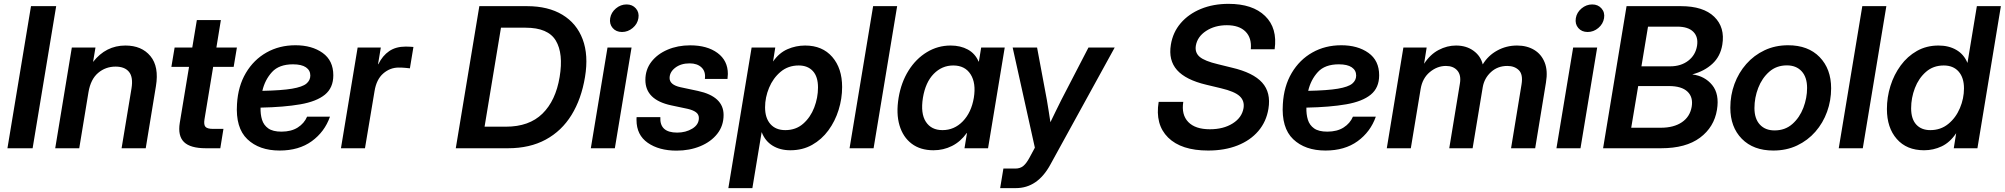

<svg xmlns="http://www.w3.org/2000/svg" viewBox="-20 -759 10264 983"><path d="M267.6 -727.5 147 0H18.1L138.7 -727.5Z M433.1 -287.6 385.7 0H262.7L347.7 -515.6H468.8L456.5 -441.9Q522 -525.9 622.1 -525.9Q705.6 -525.9 750.2 -471.7Q794.9 -417.5 778.3 -317.9L726.1 0H602.5L653.3 -306.6Q662.6 -363.8 640.6 -390.9Q618.7 -418 571.8 -418Q520.5 -418 482.4 -385.7Q444.3 -353.5 433.1 -287.6Z M1192.9 -515.6 1176.3 -416.5H1071.3L1026.9 -147.9Q1022.5 -120.1 1032 -109.6Q1041.5 -99.1 1071.3 -99.1H1124L1107.9 0H1033.7Q954.6 0 922.1 -31.7Q889.6 -63.5 900.4 -129.9L947.8 -416.5H857.4L874 -515.6H964.4L987.8 -656.2H1110.8L1087.9 -515.6Z M1411.6 11.7Q1307.1 11.7 1246.3 -46.4Q1185.5 -104.5 1193.4 -226.1Q1198.7 -317.9 1238.8 -385.5Q1278.8 -453.1 1344.5 -490.2Q1410.2 -527.3 1492.7 -527.3Q1576.7 -527.3 1631.6 -488.3Q1686.5 -449.2 1686.5 -373.5Q1686.5 -309.6 1643.6 -274.4Q1600.6 -239.3 1517.6 -224.9Q1434.6 -210.4 1314 -208Q1313 -173.8 1321.5 -146Q1330.1 -118.2 1353.5 -101.6Q1377 -85 1420.9 -85Q1471.2 -85 1504.4 -106.2Q1537.6 -127.4 1552.2 -161.6H1669.4Q1642.1 -84 1576.2 -36.1Q1510.3 11.7 1411.6 11.7ZM1323.2 -293.9Q1421.9 -295.9 1475.1 -304.9Q1528.3 -314 1548.6 -330.8Q1568.8 -347.7 1568.8 -372.1Q1568.8 -398.9 1546.4 -414.3Q1523.9 -429.7 1480 -429.7Q1408.7 -429.7 1372.6 -390.1Q1336.4 -350.6 1323.2 -293.9Z M1725.6 0 1811 -515.6H1929.7L1915.5 -430.2H1917Q1938.5 -474.1 1972.7 -497.3Q2006.8 -520.5 2057.1 -520.5Q2069.3 -520.5 2079.3 -519.8Q2089.4 -519 2096.7 -518.6L2078.6 -409.2Q2071.8 -410.2 2055.4 -411.6Q2039.1 -413.1 2021 -413.1Q1977.1 -413.1 1942.1 -382.8Q1907.2 -352.5 1897.5 -292L1848.6 0Z M2581.1 0H2313.5L2434.1 -727.5H2678.2Q2786.6 -727.5 2859.6 -683.3Q2932.6 -639.2 2963.1 -557.9Q2993.7 -476.6 2975.1 -364.7Q2956.5 -252 2906 -170.2Q2855.5 -88.4 2773.9 -44.2Q2692.4 0 2581.1 0ZM2460.9 -110.4H2570.3Q2689 -110.4 2757.1 -177Q2825.2 -243.7 2845.2 -364.7Q2865.2 -484.9 2825.7 -551Q2786.1 -617.2 2670.9 -617.2H2544.9Z M3004.9 0 3090.3 -515.6H3213.4L3127.9 0ZM3164.6 -595.2Q3134.3 -595.2 3116.7 -615.7Q3099.1 -636.2 3104 -666Q3108.9 -695.3 3133.3 -715.8Q3157.7 -736.3 3188 -736.3Q3217.8 -736.3 3235.6 -715.8Q3253.4 -695.3 3248.5 -666Q3243.7 -636.2 3219.2 -615.7Q3194.8 -595.2 3164.6 -595.2Z M3443.8 12.2Q3354 12.2 3296.4 -27.8Q3238.8 -67.9 3238.8 -144.5Q3238.8 -147.9 3238.8 -151.6Q3238.8 -155.3 3239.3 -159.2H3360.8Q3356.4 -80.1 3446.8 -80.1Q3491.2 -80.1 3524.7 -100.6Q3558.1 -121.1 3558.1 -154.8Q3558.1 -173.3 3543.2 -184.3Q3528.3 -195.3 3501 -201.7L3416 -219.7Q3284.2 -248 3284.2 -349.6Q3284.2 -402.8 3314.9 -442.6Q3345.7 -482.4 3397.7 -504.6Q3449.7 -526.9 3513.7 -526.9Q3600.6 -526.9 3653.6 -487.8Q3706.5 -448.7 3706.5 -380.4Q3706.5 -370.1 3704.6 -355H3588.9Q3593.8 -392.6 3571.8 -413.6Q3549.8 -434.6 3510.7 -434.6Q3466.3 -434.6 3437.3 -412.4Q3408.2 -390.1 3408.2 -359.4Q3408.2 -324.7 3463.9 -312.5L3553.2 -293.5Q3684.6 -265.1 3684.6 -170.4Q3684.6 -114.7 3652.1 -73.7Q3619.6 -32.7 3564.9 -10.3Q3510.3 12.2 3443.8 12.2Z M3709 204.1 3828.1 -515.6H3949.2L3938 -444.8H3938.5Q3968.8 -488.3 4011.7 -507.1Q4054.7 -525.9 4102.1 -525.9Q4190.4 -525.9 4241 -467.5Q4291.5 -409.2 4291.5 -313.5Q4291.5 -253.9 4273.4 -196Q4255.4 -138.2 4221.2 -91.6Q4187 -44.9 4137.9 -17.3Q4088.9 10.3 4026.4 10.3Q3973.6 10.3 3935.3 -13.4Q3897 -37.1 3879.9 -82H3879.4L3832 204.1ZM4000.5 -92.8Q4054.7 -92.8 4092 -125.5Q4129.4 -158.2 4148.7 -208.5Q4168 -258.8 4168 -311Q4168 -366.7 4141.6 -395.3Q4115.2 -423.8 4069.3 -423.8Q4015.1 -423.8 3976.6 -391.4Q3938 -358.9 3917.5 -309.6Q3897 -260.3 3897 -209.5Q3897 -154.8 3924.3 -123.8Q3951.7 -92.8 4000.5 -92.8Z M4573.2 -727.5 4452.6 0H4329.6L4450.2 -727.5Z M4759.3 10.3Q4691.9 10.3 4647.5 -23.4Q4603 -57.1 4585.2 -117.4Q4567.4 -177.7 4580.6 -258.3Q4593.8 -337.4 4631.6 -397.7Q4669.4 -458 4725.3 -491.9Q4781.2 -525.9 4847.2 -525.9Q4897.5 -525.9 4935.1 -505.4Q4972.7 -484.9 4990.2 -443.8H4991.7L5003.4 -515.6H5124L5038.6 0H4918L4930.7 -77.6H4929.2Q4897.9 -33.7 4854 -11.7Q4810.1 10.3 4759.3 10.3ZM4805.2 -92.8Q4865.7 -92.8 4909.4 -137.9Q4953.1 -183.1 4965.8 -258.3Q4978 -333.5 4949.2 -378.7Q4920.4 -423.8 4860.4 -423.8Q4802.7 -423.8 4760.5 -380.9Q4718.3 -337.9 4705.1 -258.3Q4692.4 -178.2 4720.2 -135.5Q4748 -92.8 4805.2 -92.8Z M5100.6 204.1 5117.2 104H5178.2Q5203.1 104 5219.2 90.6Q5235.4 77.1 5251.5 46.9L5278.3 -2.9L5164.6 -515.6H5289.6L5339.8 -247.1Q5344.7 -218.8 5349.1 -190.2Q5353.5 -161.6 5357.9 -133.3Q5371.6 -161.6 5385.5 -190.2Q5399.4 -218.8 5413.6 -247.1L5552.7 -515.6H5687L5356.9 85Q5291.5 204.1 5181.2 204.1Z M6165.5 11.7Q6027.8 11.7 5960.4 -54.9Q5893.1 -121.6 5912.1 -237.3H6038.1Q6027.8 -171.4 6063.7 -134.3Q6099.6 -97.2 6174.3 -97.2Q6243.7 -97.2 6291 -127Q6338.4 -156.7 6346.7 -205.6Q6352.5 -242.7 6326.9 -266.6Q6301.3 -290.5 6231.4 -307.1L6155.8 -325.2Q6050.8 -350.1 6006.1 -400.4Q5961.4 -450.7 5974.6 -530.3Q5984.9 -593.8 6025.1 -640.6Q6065.4 -687.5 6128.4 -713.4Q6191.4 -739.3 6270 -739.3Q6393.1 -739.3 6457 -677.2Q6521 -615.2 6505.9 -506.8H6383.8Q6389.2 -564.9 6356.7 -597.4Q6324.2 -629.9 6261.2 -629.9Q6199.7 -629.9 6155 -600.6Q6110.4 -571.3 6102.5 -525.4Q6096.7 -489.7 6122.1 -468Q6147.5 -446.3 6215.8 -430.2L6287.1 -412.6Q6396 -387.2 6441.9 -336.2Q6487.8 -285.2 6474.1 -202.1Q6463.4 -136.2 6422.4 -88.1Q6381.3 -40 6315.7 -14.2Q6250 11.7 6165.5 11.7Z M6766.1 11.7Q6661.6 11.7 6600.8 -46.4Q6540 -104.5 6547.9 -226.1Q6553.2 -317.9 6593.3 -385.5Q6633.3 -453.1 6699 -490.2Q6764.6 -527.3 6847.2 -527.3Q6931.2 -527.3 6986.1 -488.3Q7041 -449.2 7041 -373.5Q7041 -309.6 6998 -274.4Q6955.1 -239.3 6872.1 -224.9Q6789.1 -210.4 6668.5 -208Q6667.5 -173.8 6676 -146Q6684.6 -118.2 6708 -101.6Q6731.4 -85 6775.4 -85Q6825.7 -85 6858.9 -106.2Q6892.1 -127.4 6906.7 -161.6H7023.9Q6996.6 -84 6930.7 -36.1Q6864.7 11.7 6766.1 11.7ZM6677.7 -293.9Q6776.4 -295.9 6829.6 -304.9Q6882.8 -314 6903.1 -330.8Q6923.3 -347.7 6923.3 -372.1Q6923.3 -398.9 6900.9 -414.3Q6878.4 -429.7 6834.5 -429.7Q6763.2 -429.7 6727.1 -390.1Q6690.9 -350.6 6677.7 -293.9Z M7080.1 0 7165 -515.6H7284.2L7271 -432.6Q7302.2 -480.5 7345.5 -503.2Q7388.7 -525.9 7434.6 -525.9Q7487.3 -525.9 7524.2 -499Q7561 -472.2 7571.3 -429.2Q7598.6 -474.6 7645.3 -500.2Q7691.9 -525.9 7747.1 -525.9Q7797.4 -525.9 7834.5 -503.7Q7871.6 -481.4 7888.4 -439.2Q7905.3 -397 7895 -336.4L7839.8 0H7716.3L7770 -327.1Q7778.3 -377.9 7756.1 -399.7Q7733.9 -421.4 7697.3 -421.4Q7647.5 -421.4 7613.3 -389.9Q7579.1 -358.4 7571.3 -312.5L7519.5 0H7399.9L7454.6 -332.5Q7461.4 -374.5 7441.2 -397.9Q7420.9 -421.4 7382.8 -421.4Q7338.4 -421.4 7300.5 -390.1Q7262.7 -358.9 7253.4 -303.7L7203.1 0Z M7948.7 0 8034.2 -515.6H8157.2L8071.8 0ZM8108.4 -595.2Q8078.1 -595.2 8060.5 -615.7Q8043 -636.2 8047.9 -666Q8052.7 -695.3 8077.1 -715.8Q8101.6 -736.3 8131.8 -736.3Q8161.6 -736.3 8179.4 -715.8Q8197.3 -695.3 8192.4 -666Q8187.5 -636.2 8163.1 -615.7Q8138.7 -595.2 8108.4 -595.2Z M8187.5 0 8307.6 -727.5H8585.9Q8700.7 -727.5 8756.6 -673.1Q8812.5 -618.7 8797.9 -530.3Q8788.1 -470.2 8747.1 -432.4Q8706.1 -394.5 8645 -378.4V-377.9Q8708.5 -369.6 8746.1 -323.5Q8783.7 -277.3 8770.5 -196.8Q8755.9 -107.9 8683.6 -54Q8611.3 0 8484.4 0ZM8331.5 -105H8482.9Q8549.3 -105 8590.8 -133.1Q8632.3 -161.1 8641.1 -212.4Q8649.4 -261.7 8619.4 -290Q8589.4 -318.4 8524.9 -318.4H8367.2ZM8383.8 -419.4H8530.8Q8585.9 -419.4 8623.3 -448Q8660.6 -476.6 8668.5 -524.4Q8675.8 -569.8 8649.4 -596.2Q8623 -622.6 8567.4 -622.6H8417.5Z M9059.1 11.7Q8957 11.7 8897.9 -48.3Q8838.9 -108.4 8838.9 -207.5Q8838.9 -271.5 8860.1 -329.1Q8881.3 -386.7 8920.7 -431.4Q8960 -476.1 9014.4 -501.7Q9068.8 -527.3 9134.8 -527.3Q9237.3 -527.3 9296.1 -466.8Q9355 -406.2 9355 -307.1Q9355 -244.1 9334.2 -186.8Q9313.5 -129.4 9274.4 -84.7Q9235.4 -40 9180.9 -14.2Q9126.5 11.7 9059.1 11.7ZM9065.4 -91.3Q9119.6 -91.3 9156.7 -124.3Q9193.8 -157.2 9212.9 -207.3Q9231.9 -257.3 9231.9 -308.6Q9231.9 -363.8 9204.1 -394Q9176.3 -424.3 9128.4 -424.3Q9075.2 -424.3 9038.1 -391.6Q9001 -358.9 8981.7 -308.8Q8962.4 -258.8 8962.4 -205.6Q8962.4 -151.4 8990 -121.3Q9017.6 -91.3 9065.4 -91.3Z M9637.7 -727.5 9517.1 0H9394L9514.6 -727.5Z M9830.6 10.3Q9741.7 10.3 9691.2 -47.4Q9640.6 -105 9640.6 -200.7Q9640.6 -261.2 9658.7 -319.1Q9676.8 -377 9711.2 -423.8Q9745.6 -470.7 9794.4 -498.3Q9843.3 -525.9 9904.8 -525.9Q9957.5 -525.9 9996.1 -503.4Q10034.7 -481 10052.7 -437.5H10053.2L10101.1 -727.5H10224.1L10104 0H9982.9L9995.1 -76.2H9994.6Q9963.4 -29.8 9921.1 -9.8Q9878.9 10.3 9830.6 10.3ZM9862.8 -92.8Q9916 -92.8 9954.8 -124.5Q9993.7 -156.2 10014.4 -205.6Q10035.2 -254.9 10035.2 -306.6Q10035.2 -361.3 10007.8 -392.6Q9980.5 -423.8 9931.6 -423.8Q9877.9 -423.8 9840.6 -391.1Q9803.2 -358.4 9783.9 -308.1Q9764.6 -257.8 9764.6 -204.6Q9764.6 -149.9 9790.8 -121.3Q9816.9 -92.8 9862.8 -92.8Z"/></svg>

Font: Inter Display SemiBold
Style: Italic
Weight: 600
Italic angle: -9.39999°
Designer: Rasmus Andersson
Foundry: rsms
Version: Version 4.000;git-a52131595